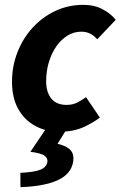

<svg xmlns="http://www.w3.org/2000/svg" viewBox="-20 -528 494 787"><path d="M223.2 12Q168.1 12 124 -12.1Q79.9 -36.1 54.5 -81.8Q29.2 -127.5 29.2 -192.5Q29.2 -256.9 51.6 -314Q74 -371.1 113.8 -414.6Q153.6 -458.2 206.9 -483.2Q260.2 -508.1 321.1 -508.1Q368 -508.1 402 -489.3Q436.1 -470.5 454.3 -446.8L378.6 -366.9Q364.5 -382.7 349.1 -390.4Q333.6 -398.1 312.5 -398.1Q282.8 -398.1 256.8 -382.2Q230.9 -366.3 211.2 -338.4Q191.6 -310.5 180.4 -273.5Q169.2 -236.5 169.2 -195.2Q169.2 -150.3 190.2 -124.2Q211.2 -98 253.2 -98Q278.3 -98 297.9 -108.2Q317.5 -118.3 332.5 -129.9L389.3 -46Q362 -25 321.5 -6.5Q280.9 12 223.2 12ZM63.9 239.1 63.5 180.5Q121.4 177.6 146.2 167.3Q171 157 174.3 135.3Q176 119.7 161.9 109.7Q147.8 99.7 104.7 94.2L170.6 -3.6H256.3L215.9 61.4Q253.4 70.4 268.8 87.1Q284.3 103.8 280.1 133.9Q271.9 186 215.5 211.1Q159.1 236.2 63.9 239.1Z"/></svg>

Font: Source Sans Variable
Style: Italic
Weight: 200
Italic angle: -11°
Designer: Paul D. Hunt
Foundry: Adobe Systems Incorporated
Version: Version 3.006;hotconv 1.0.111;makeotfexe 2.5.65597